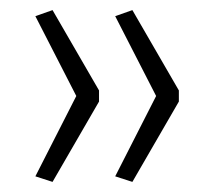

<svg xmlns="http://www.w3.org/2000/svg" viewBox="-20 -455 434 380"><path d="M84 -95 50 -106 131 -265 50 -423 84 -435 176 -276V-254ZM242 -95 208 -106 289 -265 208 -423 242 -435 334 -276V-254Z"/></svg>

Font: Nunito Sans 12pt ExtraLight 12pt ExtraLight
Style: Regular
Weight: 250
Version: Version 3.101;gftools[0.9.27]